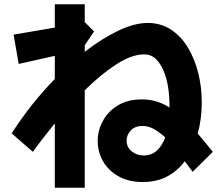

<svg xmlns="http://www.w3.org/2000/svg" viewBox="-20 -817 1040 904"><path d="M238 67V-236Q211 -203 185 -169.5Q159 -136 135 -102L35 -189Q79 -258 130.5 -323Q182 -388 238 -445V-554L68 -516L44 -654L238 -687V-797H379V-711H381L423 -669L379 -604V-573Q460 -636 537 -672.5Q614 -709 675 -709Q736 -709 783.5 -678.5Q831 -648 863.5 -595Q896 -542 913 -475Q930 -408 930 -335Q930 -257 911 -188Q928 -168 945.5 -147Q963 -126 982 -102L887 -8Q878 -20 869 -32.5Q860 -45 850 -58Q817 -13 767.5 13.5Q718 40 652 40Q585 40 537.5 13Q490 -14 465 -58Q440 -102 440 -153Q440 -202 464 -247Q488 -292 534.5 -320.5Q581 -349 647 -349Q684 -349 716 -339.5Q748 -330 778 -311Q778 -316 778 -322Q778 -364 771.5 -406Q765 -448 750.5 -483Q736 -518 713.5 -539.5Q691 -561 659 -561Q600 -561 527.5 -514Q455 -467 379 -392V67ZM576 -155Q576 -124 600 -104.5Q624 -85 656 -85Q693 -85 718 -107.5Q743 -130 758 -170Q732 -194 705.5 -209Q679 -224 651 -224Q616 -224 596 -203Q576 -182 576 -155Z"/></svg>

Font: Murecho
Style: Bold
Weight: 700
Designer: Neil Summerour
Foundry: Positype
Version: Version 1.010; ttfautohint (v1.8.3)